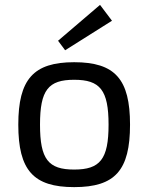

<svg xmlns="http://www.w3.org/2000/svg" viewBox="-20 -754 608 787"><path d="M439 -669 390 -734 218 -587 247 -548ZM284 -499C117 -499 55 -429 55 -243C55 -56 117 13 284 13C452 13 513 -56 513 -243C513 -429 452 -499 284 -499ZM284 -427C390 -427 425 -385 425 -243C425 -101 390 -59 284 -59C178 -59 144 -101 144 -243C144 -385 178 -427 284 -427Z"/></svg>

Font: SnT
Style: Regular
Weight: 400
Designer: Natanael Gama
Version: Version 1.001;PS 001.001;hotconv 1.0.70;makeotf.lib2.5.58329